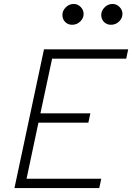

<svg xmlns="http://www.w3.org/2000/svg" viewBox="-20 -949 667 969"><path d="M53 0 202 -700H627L617 -653H243L184 -377H436L426 -330H174L114 -47H491L481 0ZM344 -824Q323 -824 309 -838Q295 -852 295 -874Q295 -895 312 -912Q329 -929 352 -929Q372 -929 387 -914Q402 -899 402 -879Q402 -857 385 -840.5Q368 -824 344 -824ZM540 -824Q519 -824 505 -838Q491 -852 491 -874Q491 -895 508 -912Q525 -929 548 -929Q568 -929 583 -914Q598 -899 598 -879Q598 -857 581 -840.5Q564 -824 540 -824Z"/></svg>

Font: Red Hat Mono
Style: Italic
Weight: 300
Italic angle: -12°
Monospace: yes
Designer: Pentagram, MCKL
Foundry: Pentagram, MCKL
Version: Version 1.023